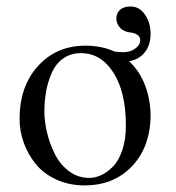

<svg xmlns="http://www.w3.org/2000/svg" viewBox="-20 -559 541 589"><path d="M40 -194.8Q40 -290.5 92.8 -352.1Q149.9 -418.9 242.2 -418.9Q291.5 -418.9 331.5 -400.9Q343.8 -398.9 358.9 -398.9Q366.7 -398.9 377 -401.4Q387.2 -403.8 398.7 -413.1Q410.2 -422.4 410.2 -437Q410.2 -445.8 401.9 -451.7Q393.6 -457.5 382.8 -459Q360.4 -460.9 348.6 -473.6Q336.9 -486.3 336.9 -502Q336.9 -519 348.4 -529.1Q359.9 -539.1 380.9 -539.1Q407.2 -539.1 424.6 -514.4Q441.9 -489.7 441.9 -455.1Q441.9 -420.9 424.3 -398.7Q406.7 -376.5 376 -371.1Q409.2 -340.3 425.5 -295.9Q441.9 -251.5 441.9 -204.1Q441.9 -158.2 426.8 -116.2Q411.1 -74.2 379.9 -43.9Q324.7 9.8 240.2 9.8Q191.9 9.8 152.6 -8.3Q113.3 -26.4 89.4 -56.2Q65.4 -85.9 52.7 -121.6Q40 -157.2 40 -194.8ZM228 -396Q197.3 -396 174.6 -380.1Q151.9 -364.3 139.6 -337.2Q127.4 -310.1 121.8 -280.3Q116.2 -250.5 116.2 -216.8Q116.2 -187 124 -153.6Q131.8 -120.1 147.5 -87.9Q163.1 -55.7 190.9 -34.4Q218.8 -13.2 253.9 -13.2Q272 -13.2 290.5 -21.7Q309.1 -30.3 326.7 -48.1Q344.2 -65.9 355.2 -98.6Q366.2 -131.3 366.2 -173.8Q366.2 -275.9 328.1 -335.9Q290 -396 228 -396Z"/></svg>

Font: Linux Libertine Display G
Style: Regular
Weight: 400
Designer: Philipp H. Poll
Foundry: Philipp H. Poll
Version: Version 5.0.9